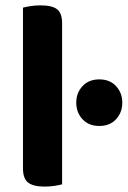

<svg xmlns="http://www.w3.org/2000/svg" viewBox="-20 -679 470 706"><path d="M64.5 -264 208.4 -260.5V-1.3Q199.2 1.4 181.7 4.3Q164.3 7.1 143.8 7.1Q102.9 7.1 83.7 -7.4Q64.5 -21.9 64.5 -60.1ZM208.4 -186.3 64.5 -189.5V-650.8Q73.8 -653.6 91.4 -656.4Q109 -659.3 129.2 -659.3Q171.1 -659.3 189.8 -645.1Q208.4 -630.9 208.4 -592ZM260.4 -301.3Q260.4 -337.4 283.4 -362.2Q306.4 -387.1 345.2 -387.1Q384 -387.1 406.8 -362.2Q429.7 -337.4 429.7 -301.3Q429.7 -265.5 406.8 -240.6Q384 -215.8 345.2 -215.8Q306.4 -215.8 283.4 -240.6Q260.4 -265.5 260.4 -301.3Z"/></svg>

Font: Baloo Bhaina 2
Style: Regular
Weight: 400
Designer: Yesha Goshar, Manish Minz, Shuchita Grover and Ek Type
Foundry: Ek Type
Version: Version 1.700